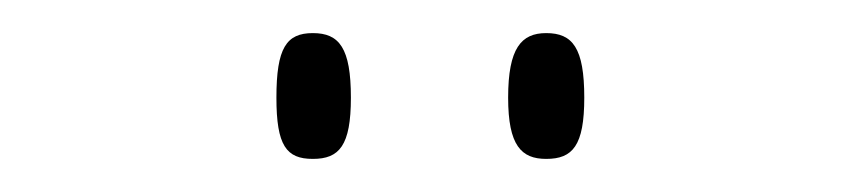

<svg xmlns="http://www.w3.org/2000/svg" viewBox="-20 -757 520 116"><path d="M310 -661C326 -661 333 -669 333 -698C333 -728 326 -737 310 -737C295 -737 287 -728 287 -698C287 -669 295 -661 310 -661ZM169 -661C185 -661 192 -669 192 -698C192 -728 185 -737 169 -737C153 -737 147 -728 147 -698C147 -669 153 -661 169 -661Z"/></svg>

Font: Noto Serif Devanagari Condensed Thin
Style: Regular
Weight: 100
Width: 3
Designer: Universal Thirst, Indian Type Foundry and the Monotype Design Team
Foundry: Monotype Imaging Inc.
Version: Version 2.004